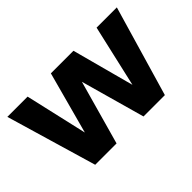

<svg xmlns="http://www.w3.org/2000/svg" viewBox="-83 -744 992 992"><g transform="rotate(-45 413.5 -248.0)"><path d="M159 0 13 -496H161L256 -81L219 -82L331 -496H496L607 -82L570 -81L665 -496H813L668 0H512L393 -425H434L315 0Z"/></g></svg>

Font: DM Sans 24pt Black
Style: Regular
Weight: 900
Designer: Colophon Foundry, Jonny Pinhorn
Foundry: Colophon Foundry
Version: Version 4.004;gftools[0.9.30]